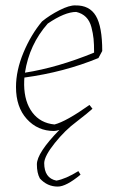

<svg xmlns="http://www.w3.org/2000/svg" viewBox="-20 -476 419 708"><path d="M193 212Q154 212 127 182Q116 162 116 130Q116 88 199 3Q187 7 179 7Q119 7 79 -37Q39 -81 39 -155Q39 -216 66.5 -282Q94 -348 135 -397Q163 -420 199.5 -438.5Q236 -457 258 -456Q310 -457 333.5 -417.5Q357 -378 357 -288L343 -262Q217 -210 70 -190Q69 -181 69 -163Q70 -100 99.5 -61Q129 -22 181 -17Q224 -28 310 -89L321 -75Q306 -61 262 -27Q220 4 182 51.5Q144 99 143 125Q143 181 188 190Q222 184 269 155L277 168Q224 212 193 212ZM72 -208Q193 -227 327 -282Q327 -313 325 -333Q323 -353 317 -376Q311 -399 297 -413Q283 -427 261 -432Q219 -432 156 -389Q88 -312 72 -208Z"/></svg>

Font: Albura ExtraLight
Style: Italic
Weight: 156
Italic angle: -7°
Designer: Mercedes Jáuregui
Foundry: Omnibus-Type Team
Version: Version 1.000